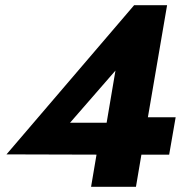

<svg xmlns="http://www.w3.org/2000/svg" viewBox="-20 -720 717 740"><path d="M5 -125 352 -124 331 0H504L525 -124H632L657 -268H550L624 -700H497ZM250 -247 425 -448 391 -247Z"/></svg>

Font: Jost
Style: Bold Italic
Weight: 700
Italic angle: -5°
Version: Version 3.710